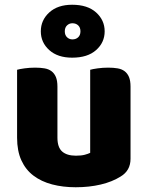

<svg xmlns="http://www.w3.org/2000/svg" viewBox="-20 -773 622 809"><path d="M52 -479Q62 -482 83.5 -485Q105 -488 128 -488Q150 -488 167.5 -485Q185 -482 197 -473Q209 -464 215.5 -448.5Q222 -433 222 -408V-193Q222 -152 242 -134.5Q262 -117 300 -117Q323 -117 337.5 -121Q352 -125 360 -129V-479Q370 -482 391.5 -485Q413 -488 436 -488Q458 -488 475.5 -485Q493 -482 505 -473Q517 -464 523.5 -448.5Q530 -433 530 -408V-104Q530 -54 488 -29Q453 -7 404.5 4.5Q356 16 299 16Q245 16 199.5 4Q154 -8 121 -33Q88 -58 70 -97.5Q52 -137 52 -193ZM152 -641Q152 -688 187.5 -720.5Q223 -753 284 -753Q349 -753 385 -720.5Q421 -688 421 -641Q421 -594 385 -562Q349 -530 284 -530Q223 -530 187.5 -562Q152 -594 152 -641ZM253 -641Q253 -625 262.5 -616Q272 -607 285 -607Q300 -607 309.5 -616Q319 -625 319 -641Q319 -657 309.5 -666Q300 -675 285 -675Q272 -675 262.5 -666Q253 -657 253 -641Z"/></svg>

Font: Baloo
Style: Regular
Weight: 400
Designer: Sarang Kulkarni and Ek Type
Foundry: Ek Type
Version: Version 1.443;PS 1.000;hotconv 16.6.51;makeotf.lib2.5.65220;